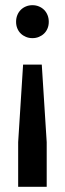

<svg xmlns="http://www.w3.org/2000/svg" viewBox="-20 -576 250 740"><path d="M160 144H50V-28L69 -327H141L160 -28ZM105 -429Q91.5 -429 80 -433.8Q68.5 -438.5 60 -446.8Q51.5 -455 46.8 -466.5Q42 -478 42 -492Q42 -506 46.8 -517.8Q51.5 -529.5 60 -538Q68.5 -546.5 80 -551.2Q91.5 -556 105 -556Q118.5 -556 130 -551.2Q141.5 -546.5 150 -538Q158.5 -529.5 163.2 -517.8Q168 -506 168 -492Q168 -478 163.2 -466.5Q158.5 -455 150 -446.8Q141.5 -438.5 130 -433.8Q118.5 -429 105 -429Z"/></svg>

Font: Argentum Sans
Style: Regular
Weight: 400
Designer: Julieta Ulanovsky, Owen Earl, Chris M. Simpson, Rasmus Andersson, Cristiano Sobral
Foundry: The Argentum Sans Project Authors
Version: Version 3.135; ttfautohint (v1.8.4.7-5d5b-dirty)